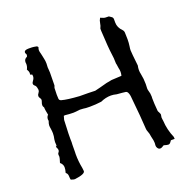

<svg xmlns="http://www.w3.org/2000/svg" viewBox="-132 -871 986 1001"><g transform="rotate(-20 361.0 -370.0)"><path d="M589.4 3.9Q578.1 3.9 572.3 -11.7Q571.3 -15.1 571.3 -19.5Q572.3 -26.9 572.3 -33.2Q572.3 -46.9 566.4 -68.4Q563.5 -90.8 557.6 -103.5Q554.7 -110.4 554.2 -117.7Q551.3 -176.3 538.1 -306.2Q533.7 -332 522.5 -334.5Q516.1 -335.9 502 -336.9Q487.8 -337.9 472.7 -339.4Q455.6 -343.8 441.9 -343.8Q412.6 -343.8 383.8 -330.6Q351.6 -326.2 319.3 -326.2Q293.9 -326.2 283.2 -328.6Q276.4 -329.6 265.1 -329.6Q237.3 -326.2 228.5 -326.2Q205.6 -326.2 182.1 -329.1Q180.2 -329.1 178.7 -328.6Q177.2 -328.1 174.8 -328.1L174.3 -324.7Q169.4 -308.6 169.4 -307.6Q168.9 -283.7 167.5 -260.3Q166 -239.3 166 -203.6L166.5 -185.5Q165.5 -180.7 165.5 -134.8L165 -118.2Q165 -78.6 172.9 -39.6Q173.3 -30.8 174.8 -22Q174.8 -5.4 117.2 2Q109.9 2 102.5 -1Q99.1 -2.4 95.2 -3.4Q93.3 -11.7 93.3 -19.5Q93.3 -27.3 91.3 -33.7Q89.4 -40 82.5 -44.9Q82.5 -46.4 83 -47.4Q87.4 -62 87.4 -74.7Q87.4 -91.8 72.3 -104Q80.6 -129.4 80.6 -135.7Q80.6 -138.2 80.1 -140.6Q79.6 -143.1 79.6 -147Q79.6 -151.9 81.1 -154.3Q88.4 -162.1 88.4 -170.4Q88.4 -177.7 83 -185.1Q82.5 -186.5 82.5 -192.4Q82.5 -194.8 83 -196.8Q84.5 -192.4 85.4 -192.4Q86.4 -192.4 86.4 -198.2Q86.4 -202.1 85.9 -206.5Q85.4 -210.9 85.4 -215.3Q85.4 -223.1 86.9 -230.5Q90.8 -246.1 90.8 -262.2Q90.8 -272.5 88.4 -288.6Q86.4 -297.9 86.4 -307.6Q86.4 -315.4 92.3 -331.5L91.3 -333.5L90.8 -339.4Q90.8 -353 100.1 -361.8Q93.8 -392.6 93.8 -399.9L94.2 -401.4L93.3 -405.3Q88.4 -411.1 88.4 -418Q88.4 -426.3 91.8 -434.6Q94.2 -440.9 94.7 -446.3Q94.7 -451.7 90.1 -457.8Q85.4 -463.9 85.4 -470.2Q85.4 -477.5 91.6 -484.9Q97.7 -492.2 97.7 -500.5Q97.7 -504.4 96.2 -508.8Q95.7 -510.3 95.7 -512.2Q94.7 -516.6 92.8 -521Q90.8 -525.4 85.4 -529.5Q80.1 -533.7 80.1 -540Q80.1 -546.9 86.9 -555.2Q95.2 -565.9 95.2 -577.6Q95.2 -582 94.2 -586.4L84 -589.8L84.5 -600.6Q84.5 -607.4 76.7 -620.6Q84 -633.3 84 -648.9Q83 -654.8 83 -658.7Q83 -675.8 99.1 -683.1Q102.5 -685.1 102.5 -693.8Q102.1 -697.3 99.9 -700.4Q97.7 -703.6 97.7 -707.5Q97.7 -720.7 123 -720.7Q145.5 -720.7 152.3 -719.2Q159.2 -717.8 166 -716.8Q167.5 -716.8 169.4 -715.1Q171.4 -713.4 172.4 -711.7Q173.3 -710 173.3 -708.5Q169.9 -701.2 169.9 -694.3Q169.9 -685.5 173.8 -673.8Q175.8 -667 177 -659.4Q178.2 -651.9 180.2 -644Q183.6 -629.9 183.6 -615.7Q183.6 -609.9 183.1 -604.5Q182.6 -599.1 182.6 -594.2Q182.6 -587.9 183.6 -581.1Q184.6 -574.2 184.6 -564.5Q183.6 -545.9 183.6 -493.7Q183.6 -492.7 179.2 -481.4V-478.5Q178.2 -459.5 178.2 -443.8Q178.2 -432.6 179.2 -421.4Q180.2 -412.1 190.9 -409.2Q220.2 -400.9 287.6 -396.5Q340.3 -396.5 374 -395Q385.3 -397 403.8 -402.3Q446.8 -415 473.1 -418.5L528.8 -421.4Q531.7 -432.6 531.7 -442.9Q531.7 -453.6 528.8 -463.9L525.4 -486.8Q523.9 -489.7 523.9 -495.6Q523.9 -522 520 -545.4Q514.6 -583 509.8 -677.7V-690.4Q516.6 -703.6 518.3 -717.5Q520 -731.4 527.8 -744.1Q546.4 -735.4 554.7 -735.4Q559.1 -734.9 573.2 -734.9L584 -727.5Q593.3 -722.2 593.3 -712.4V-693.8Q593.3 -665.5 616.2 -643.1Q623 -635.7 623 -625.5Q624 -607.4 624 -589.4Q624 -569.8 621.1 -550.3Q619.1 -540 619.1 -529.8Q619.1 -517.1 627.4 -442.9Q624.5 -430.2 624.5 -418.5Q624.5 -406.7 627.4 -395Q633.3 -367.7 633.3 -337.9Q633.3 -325.7 632.3 -313.5Q632.3 -307.1 634.3 -300.8Q640.1 -283.7 640.1 -266.1L639.6 -256.8Q639.6 -229 643.6 -185.5Q644 -181.6 647 -177.7Q648.4 -175.3 649.2 -173.1Q649.9 -170.9 650.9 -169.4Q653.3 -164.6 653.3 -161.1Q650.9 -148.9 650.9 -146Q650.9 -140.6 651.9 -135.7Q652.8 -130.9 653.3 -126.5Q655.8 -76.7 676.3 -29.3Q677.2 -27.3 677.2 -17.6H656.2Q649.4 -7.3 645.5 -3.9Q641.6 -0.5 636.2 -0.5Q629.4 -0.5 611.8 -5.9Q598.1 3.9 589.4 3.9Z"/></g></svg>

Font: Kurland
Style: Regular
Weight: 400
Designer: GGBot
Version: 0.22